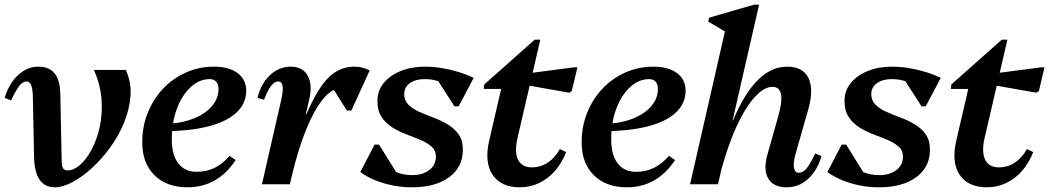

<svg xmlns="http://www.w3.org/2000/svg" viewBox="-24 -785 4470 818"><path d="M210 13Q123 13 121 -119L116 -374Q115 -407 108.5 -422.5Q102 -438 89 -438Q73 -438 58.5 -419.5Q44 -401 23 -357L-4 -368Q14 -429 53 -465Q92 -501 138 -501Q186 -501 209 -472Q232 -443 233 -383L239 -91Q240 -74 246 -66.5Q252 -59 265 -59Q290 -59 317 -82.5Q344 -106 366.5 -148Q389 -190 401 -245Q413 -300 408.5 -362Q404 -424 376 -487H512Q536 -434 532 -377Q528 -320 505 -263.5Q482 -207 446 -157.5Q410 -108 368 -69.5Q326 -31 284.5 -9Q243 13 210 13Z M775 13Q686 13 634 -38.5Q582 -90 582 -178Q582 -246 605.5 -304.5Q629 -363 670.5 -407Q712 -451 768 -476Q824 -501 888 -501Q952 -501 988.5 -473.5Q1025 -446 1025 -398Q1025 -344 983 -305Q941 -266 861.5 -246Q782 -226 669 -226V-257Q736 -257 790 -276Q844 -295 875.5 -329Q907 -363 907 -407Q907 -426 897 -437Q887 -448 870 -448Q825 -448 788 -413.5Q751 -379 729.5 -321.5Q708 -264 708 -191Q708 -125 735.5 -89Q763 -53 814 -53Q856 -53 890.5 -70Q925 -87 954 -121L980 -103Q903 13 775 13Z M1169 -34 1218 -297H1281Q1328 -407 1375 -454Q1422 -501 1486 -501Q1520 -501 1551 -485L1473 -314H1454L1377 -436H1425V-408Q1389 -408 1351.5 -362Q1314 -316 1280 -232.5Q1246 -149 1219 -34ZM1092 0 1174 -359Q1183 -398 1180 -418Q1177 -438 1161 -438Q1130 -438 1101 -360L1073 -368Q1088 -429 1126.5 -465Q1165 -501 1214 -501Q1265 -501 1286.5 -463.5Q1308 -426 1294 -364L1211 0Z M1731 13Q1691 13 1651.5 5.5Q1612 -2 1576 -16.5Q1540 -31 1511 -52L1572 -169H1591L1671 -40L1610 -46V-105Q1631 -70 1659.5 -54.5Q1688 -39 1732 -39Q1777 -39 1805 -60.5Q1833 -82 1833 -117Q1833 -144 1815 -160Q1797 -176 1769 -188Q1741 -200 1709 -212Q1677 -224 1648.5 -241.5Q1620 -259 1602 -286Q1584 -313 1584 -355Q1584 -398 1610 -430.5Q1636 -463 1682 -482Q1728 -501 1786 -501Q1822 -501 1858 -495Q1894 -489 1929 -478.5Q1964 -468 1994 -453L1930 -332H1912L1830 -460L1898 -454V-401Q1877 -425 1849.5 -436.5Q1822 -448 1785 -448Q1746 -448 1722 -430.5Q1698 -413 1698 -384Q1698 -357 1716 -339Q1734 -321 1762.5 -308.5Q1791 -296 1823 -284Q1855 -272 1883.5 -255Q1912 -238 1930 -212.5Q1948 -187 1948 -147Q1948 -73 1889.5 -30Q1831 13 1731 13Z M2191 13Q2110 13 2074.5 -40.5Q2039 -94 2060 -185L2124 -462L2154 -406H2037L2039 -425L2254 -616H2278L2181 -198Q2167 -138 2183 -105Q2199 -72 2242 -72Q2279 -72 2309.5 -92Q2340 -112 2361 -150L2388 -137Q2370 -91 2340.5 -57Q2311 -23 2272.5 -5Q2234 13 2191 13ZM2401 -390 2181 -429 2191 -468 2420 -498H2436L2412 -397Z M2647 13Q2558 13 2506 -38.5Q2454 -90 2454 -178Q2454 -246 2477.5 -304.5Q2501 -363 2542.5 -407Q2584 -451 2640 -476Q2696 -501 2760 -501Q2824 -501 2860.5 -473.5Q2897 -446 2897 -398Q2897 -344 2855 -305Q2813 -266 2733.5 -246Q2654 -226 2541 -226V-257Q2608 -257 2662 -276Q2716 -295 2747.5 -329Q2779 -363 2779 -407Q2779 -426 2769 -437Q2759 -448 2742 -448Q2697 -448 2660 -413.5Q2623 -379 2601.5 -321.5Q2580 -264 2580 -191Q2580 -125 2607.5 -89Q2635 -53 2686 -53Q2728 -53 2762.5 -70Q2797 -87 2826 -121L2852 -103Q2775 13 2647 13Z M2916 0 3074 -693 3097 -632 2993 -693 2998 -710 3188 -765H3210L3035 0ZM3328 13Q3271 13 3249 -24.5Q3227 -62 3246 -128L3292 -291Q3327 -415 3267 -415Q3238 -415 3206.5 -386.5Q3175 -358 3145 -306.5Q3115 -255 3088.5 -184.5Q3062 -114 3041 -30H2992L3036 -272H3099Q3195 -501 3329 -501Q3397 -501 3420.5 -452.5Q3444 -404 3419 -317L3365 -128Q3355 -92 3358.5 -70.5Q3362 -49 3379 -49Q3397 -49 3412.5 -67.5Q3428 -86 3449 -131L3476 -120Q3458 -58 3418.5 -22.5Q3379 13 3328 13Z M3721 13Q3681 13 3641.5 5.5Q3602 -2 3566 -16.5Q3530 -31 3501 -52L3562 -169H3581L3661 -40L3600 -46V-105Q3621 -70 3649.5 -54.5Q3678 -39 3722 -39Q3767 -39 3795 -60.5Q3823 -82 3823 -117Q3823 -144 3805 -160Q3787 -176 3759 -188Q3731 -200 3699 -212Q3667 -224 3638.5 -241.5Q3610 -259 3592 -286Q3574 -313 3574 -355Q3574 -398 3600 -430.5Q3626 -463 3672 -482Q3718 -501 3776 -501Q3812 -501 3848 -495Q3884 -489 3919 -478.5Q3954 -468 3984 -453L3920 -332H3902L3820 -460L3888 -454V-401Q3867 -425 3839.5 -436.5Q3812 -448 3775 -448Q3736 -448 3712 -430.5Q3688 -413 3688 -384Q3688 -357 3706 -339Q3724 -321 3752.5 -308.5Q3781 -296 3813 -284Q3845 -272 3873.5 -255Q3902 -238 3920 -212.5Q3938 -187 3938 -147Q3938 -73 3879.5 -30Q3821 13 3721 13Z M4181 13Q4100 13 4064.5 -40.5Q4029 -94 4050 -185L4114 -462L4144 -406H4027L4029 -425L4244 -616H4268L4171 -198Q4157 -138 4173 -105Q4189 -72 4232 -72Q4269 -72 4299.5 -92Q4330 -112 4351 -150L4378 -137Q4360 -91 4330.5 -57Q4301 -23 4262.5 -5Q4224 13 4181 13ZM4391 -390 4171 -429 4181 -468 4410 -498H4426L4402 -397Z"/></svg>

Font: Platypi Light Medium
Style: Italic
Weight: 500
Italic angle: -13°
Version: Version 1.200